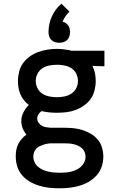

<svg xmlns="http://www.w3.org/2000/svg" viewBox="-20 -794 640 1037"><path d="M300 223Q300 223 300 223Q300 223 300 223Q273 223 245.5 220Q218 217 191.5 209Q165 201 141 187Q117 173 99 152Q81 131 73 104.5Q65 78 65 50Q65 33 68 16Q71 -1 78.5 -16Q86 -31 97.5 -44Q109 -57 123 -67Q110 -82 102.5 -101Q95 -120 95 -140Q95 -164 106.5 -187Q118 -210 136 -227Q121 -238 109.5 -252.5Q98 -267 90.5 -284Q83 -301 80 -319.5Q77 -338 77 -356Q77 -382 83.5 -407.5Q90 -433 105 -453.5Q120 -474 141 -489Q162 -504 186.5 -513Q211 -522 236.5 -526Q262 -530 287 -530Q304 -530 321.5 -528Q339 -526 355 -523L365 -520H544V-436L479 -438Q489 -419 493 -398.5Q497 -378 497 -356Q497 -331 490.5 -305.5Q484 -280 469.5 -259.5Q455 -239 433.5 -224Q412 -209 388 -200Q364 -191 338.5 -188Q313 -185 287 -185Q267 -185 246 -187Q225 -189 205 -194Q195 -188 188 -177Q181 -166 181 -154Q181 -142 188 -131.5Q195 -121 205.5 -115Q216 -109 228.5 -107Q241 -105 253 -104Q255 -104 256.5 -104Q258 -104 260 -104Q263 -104 266 -104Q269 -104 272 -104H328Q353 -104 377.5 -101.5Q402 -99 425.5 -91.5Q449 -84 470.5 -71.5Q492 -59 508 -40Q524 -21 531 3.5Q538 28 538 52Q538 80 529 106.5Q520 133 501.5 153.5Q483 174 459 188Q435 202 408.5 209.5Q382 217 355 220Q328 223 300 223ZM287 -269Q308 -269 328 -273Q348 -277 365 -288Q382 -299 391.5 -317.5Q401 -336 401 -356Q401 -375 393.5 -392.5Q386 -410 371 -421.5Q356 -433 337.5 -438Q319 -443 300 -444H287Q287 -444 286.5 -444Q286 -444 286 -444Q266 -444 245.5 -440Q225 -436 208.5 -425Q192 -414 182.5 -395.5Q173 -377 173 -356Q173 -336 182.5 -317.5Q192 -299 209 -288Q226 -277 246.5 -273Q267 -269 287 -269ZM300 139Q316 139 331.5 138Q347 137 362 133.5Q377 130 391 123.5Q405 117 416.5 107Q428 97 435 82.5Q442 68 442 53Q442 40 437.5 28Q433 16 423.5 7.5Q414 -1 402.5 -6.5Q391 -12 378.5 -15Q366 -18 353.5 -19Q341 -20 328 -20H272Q269 -20 265.5 -20Q262 -20 259 -20Q248 -20 236.5 -18Q225 -16 214.5 -12.5Q204 -9 193.5 -4Q183 1 175.5 9.5Q168 18 164 29Q160 40 160 51Q160 67 166.5 81.5Q173 96 184.5 106Q196 116 210 122.5Q224 129 239 132.5Q254 136 269.5 137.5Q285 139 300 139ZM300 -563Q288 -563 277 -566.5Q266 -570 257.5 -578Q249 -586 245.5 -597.5Q242 -609 242 -621Q242 -643 246.5 -664Q251 -685 260 -705Q269 -725 282 -742.5Q295 -760 312 -774L355 -731Q343 -720 333.5 -706Q324 -692 318 -677Q327 -675 335 -669.5Q343 -664 348.5 -656.5Q354 -649 356 -639.5Q358 -630 358 -621Q358 -609 354.5 -597.5Q351 -586 342.5 -578Q334 -570 323 -566.5Q312 -563 300 -563Z"/></svg>

Font: Zed Mono Medium Extended
Style: Regular
Weight: 500
Width: 7
Monospace: yes
Designer: Belleve Invis
Foundry: Belleve Invis
Version: Version 1.0.0; ttfautohint (v1.8.4)